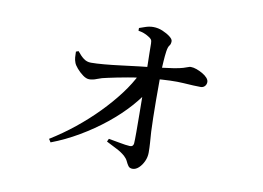

<svg xmlns="http://www.w3.org/2000/svg" viewBox="-69 -679 1139 831"><g transform="rotate(10 500.0 -264.0)"><path d="M181 -19Q236 -53 287 -94Q338 -135 382.5 -180.5Q427 -226 462 -272.5Q497 -319 518 -363L577 -366L576 -312Q552 -270 512.5 -225.5Q473 -181 421.5 -139.5Q370 -98 310.5 -63Q251 -28 190 -5ZM559 46Q546 46 540 37.5Q534 29 529 18Q524 7 513 -3Q497 -17 475 -28Q453 -39 430 -51L436 -64Q461 -60 486.5 -55Q512 -50 530 -49Q545 -48 547 -63Q548 -78 548 -113Q548 -148 547.5 -194Q547 -240 546.5 -287.5Q546 -335 546 -375Q546 -390 545.5 -413.5Q545 -437 544.5 -461.5Q544 -486 544 -502Q544 -514 540 -519.5Q536 -525 527 -530Q516 -537 505 -541Q494 -545 481 -547V-559Q492 -563 508.5 -568.5Q525 -574 542 -574Q563 -574 583 -565.5Q603 -557 616.5 -546.5Q630 -536 630 -527Q630 -514 624 -507Q618 -500 615 -480Q612 -459 610.5 -433.5Q609 -408 608 -389Q608 -369 608 -335.5Q608 -302 608 -263Q608 -224 609 -187.5Q610 -151 611 -126Q613 -98 614.5 -77Q616 -56 616 -35Q616 -15 607.5 3.5Q599 22 586 34Q573 46 559 46ZM307 -303Q294 -303 279 -314Q264 -325 251.5 -339.5Q239 -354 236 -364Q232 -374 231 -386Q230 -398 230 -411L241 -415Q256 -396 270 -385.5Q284 -375 302 -375Q325 -375 359.5 -378Q394 -381 433 -386Q472 -391 510.5 -395.5Q549 -400 580 -403Q629 -409 657.5 -413.5Q686 -418 700 -422.5Q714 -427 720.5 -429.5Q727 -432 731 -432Q743 -432 757 -427Q771 -422 784 -414.5Q797 -407 805 -398Q813 -389 813 -380Q813 -369 806 -361.5Q799 -354 788 -354Q761 -354 711.5 -357.5Q662 -361 577 -353Q521 -349 471 -340Q421 -331 385 -323Q359 -318 341 -310.5Q323 -303 307 -303Z"/></g></svg>

Font: Noto Serif SC ExtraLight Medium
Style: Regular
Weight: 500
Version: Version 2.002-H1;hotconv 1.1.0;makeotfexe 2.6.0